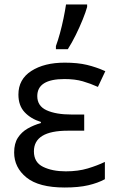

<svg xmlns="http://www.w3.org/2000/svg" viewBox="-20 -825 523 855"><path d="M355 -315V-243H282Q131 -243 131 -151Q131 -102 172 -82Q213 -62 273 -62Q328 -62 371 -75Q414 -88 447 -104V-27Q416 -10 373 0Q330 10 268 10Q153 10 98 -34.5Q43 -79 43 -146Q43 -186 59.5 -211.5Q76 -237 103 -252.5Q130 -268 162 -277V-282Q117 -296 89.5 -325.5Q62 -355 62 -404Q62 -472 119.5 -509Q177 -546 268 -546Q326 -546 367.5 -536Q409 -526 449 -508L416 -438Q383 -453 348.5 -463Q314 -473 267 -473Q146 -473 146 -397Q146 -353 187.5 -334Q229 -315 299 -315ZM229 -606V-620Q238 -644 247 -677Q256 -710 263 -744Q270 -778 274 -805H368V-794Q362 -772 348.5 -738.5Q335 -705 317.5 -669.5Q300 -634 282 -606Z"/></svg>

Font: Noto Sans
Style: Regular
Weight: 400
Designer: Monotype Design Team
Foundry: Monotype Imaging Inc.
Version: Version 1.902